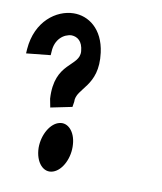

<svg xmlns="http://www.w3.org/2000/svg" viewBox="-81 -703 582 688"><g transform="rotate(10 210.5 -359.5)"><path d="M-11 -475 77 -484 78 -498C80 -542 110 -566 139 -567C160 -566 179 -553 182 -517C187 -460 94 -464 102 -330L108 -299L186 -315L189 -334C186 -385 268 -401 252 -524C241 -609 186 -647 132 -646C70 -645 -2 -594 -10 -491ZM92 -150C93 -97 124 -63 158 -75C191 -86 215 -135 211 -183C208 -229 180 -258 150 -250C119 -243 92 -199 92 -150Z"/></g></svg>

Font: Charger Slice
Style: Regular
Weight: 400
Designer: Jasper
Foundry: Cannot Into Space Fonts
Version: Version 1.1